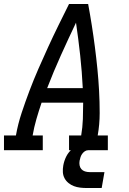

<svg xmlns="http://www.w3.org/2000/svg" viewBox="-30 -755 650 965"><path d="M-10 0V-74H50Q60 -131 78.5 -187Q97 -243 118 -298.5Q139 -354 163 -409Q187 -464 212 -518.5Q237 -573 263.5 -627Q290 -681 317 -735H413Q423 -681 431.5 -627Q440 -573 447 -518.5Q454 -464 459.5 -409Q465 -354 468 -298.5Q471 -243 471 -186.5Q471 -130 461 -74H512V0H317V-74H378Q385 -115 386.5 -156.5Q388 -198 388 -239H179Q165 -198 153 -156.5Q141 -115 134 -74H185V0ZM207 -312H386Q382 -395 373 -477Q364 -559 352 -641Q313 -559 276 -477Q239 -395 207 -312ZM406 190Q389 190 372.5 188Q356 186 341.5 180.5Q327 175 314.5 165Q302 155 294.5 141Q287 127 286 110.5Q285 94 288 77Q292 54 302.5 32.5Q313 11 331.5 -5Q350 -21 373 -27.5Q396 -34 418 -34L413 0Q404 0 396 5.5Q388 11 382.5 19Q377 27 374.5 35.5Q372 44 370 53Q368 65 370 76Q372 87 379 95Q386 103 397 106.5Q408 110 420 110H495L481 190Z"/></svg>

Font: Iosevka Curly Slab Extended
Style: Italic
Weight: 400
Width: 7
Italic angle: -9°
Monospace: yes
Designer: Belleve Invis
Foundry: Belleve Invis
Version: Version 11.1.0; ttfautohint (v1.8.3)